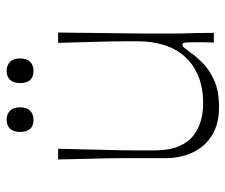

<svg xmlns="http://www.w3.org/2000/svg" viewBox="-72 -608 696 593"><g transform="rotate(-90 276.5 -312.0)"><path d="M241 16Q190 16 155 -5.5Q120 -27 102 -64.5Q84 -102 84 -150Q84 -194 84 -225Q84 -256 84 -281Q84 -306 83.5 -332Q83 -358 82 -393Q81 -428 80 -481H113Q112 -428 111 -393.5Q110 -359 109.5 -334.5Q109 -310 108.5 -289Q108 -268 108 -243.5Q108 -219 108 -184Q108 -138 120.5 -108.5Q133 -79 154 -63Q175 -47 200 -40Q225 -33 252 -33Q301 -33 337.5 -48Q374 -63 398 -90Q422 -117 433.5 -154Q445 -191 445 -236Q445 -261 445 -278Q445 -295 444.5 -317.5Q444 -340 443 -378Q442 -416 440 -481H472Q471 -403 470.5 -353Q470 -303 469.5 -272Q469 -241 469 -222Q469 -203 469 -188.5Q469 -174 469 -157Q469 -133 469 -117.5Q469 -102 469.5 -87Q470 -72 470.5 -52Q471 -32 471 0H441Q442 -17 442 -29.5Q442 -42 442 -51Q442 -80 441 -88.5Q440 -97 435 -97Q430 -97 426 -92.5Q422 -88 410 -72Q400 -57 379.5 -36Q359 -15 325.5 0.5Q292 16 241 16ZM203 -557Q165 -557 165 -598Q165 -619 175 -629.5Q185 -640 203 -640Q220 -640 230.5 -629.5Q241 -619 241 -598Q241 -578 230.5 -567.5Q220 -557 203 -557ZM354 -557Q316 -557 316 -598Q316 -619 326 -629.5Q336 -640 354 -640Q371 -640 381.5 -629.5Q392 -619 392 -598Q392 -578 381.5 -567.5Q371 -557 354 -557Z"/></g></svg>

Font: Ojuju Light
Style: Regular
Weight: 300
Designer: Chisaokwu Joboson, Mirko Velimirovic
Foundry: Udi Foundry
Version: Version 1.000